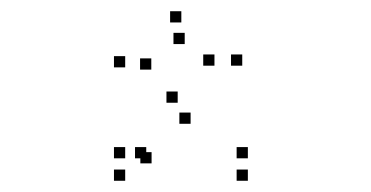

<svg xmlns="http://www.w3.org/2000/svg" viewBox="-20 -862 660 342"><path d="M203 -742V-762H183V-742ZM249.5 -738V-758H229.5V-738ZM309 -783.5V-803.5H289V-783.5ZM362 -745V-765H342V-745ZM296.5 -679V-699H276.5V-679ZM203 -580V-600H183V-580ZM203 -540V-560H183V-540ZM421.5 -540V-560H401.5V-540ZM421.5 -580V-600H401.5V-580ZM240.5 -580V-600H220.5V-580ZM250 -571V-591H230V-571ZM319.5 -641.5V-661.5H299.5V-641.5ZM411.5 -745V-765H391.5V-745ZM303 -822V-842H283V-822Z"/></svg>

Font: Monaspace Argon Dots Var
Style: Regular
Weight: 400
Designer: Riley Cran and the Lettermatic Team
Version: Version 1.100 (Monaspace Argon Dots)